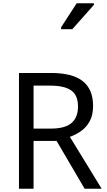

<svg xmlns="http://www.w3.org/2000/svg" viewBox="-20 -1164 662 1184"><path d="M294 -714Q427 -714 490.5 -663.5Q554 -613 554 -511Q554 -454 533 -416Q512 -378 479.5 -355.5Q447 -333 411 -320L607 0H502L329 -295H187V0H97V-714ZM289 -636H187V-371H294Q381 -371 421 -405.5Q461 -440 461 -507Q461 -577 419 -606.5Q377 -636 289 -636ZM357 -984V-996L453 -1144H559V-1134L426 -984Z"/></svg>

Font: Noto Sans Tifinagh Tawellemmet
Style: Regular
Weight: 400
Designer: JamraPatel
Foundry: JamraPatel LLC
Version: Version 2.006; ttfautohint (v1.8.4.7-5d5b)